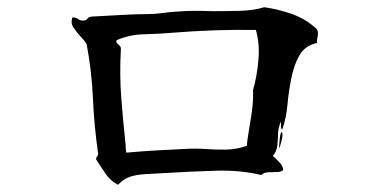

<svg xmlns="http://www.w3.org/2000/svg" viewBox="-20 -590 1040 532"><path d="M859 -471Q825 -464 809.5 -436.5Q794 -409 787 -372Q780 -338 776.5 -300Q773 -262 762 -231Q758 -233 758.5 -243.5Q759 -254 759 -254Q751 -238 750.5 -220.5Q750 -203 748.5 -187Q747 -171 736 -158Q744 -151 754 -140.5Q764 -130 765 -119Q759 -114 751 -113.5Q743 -113 735 -113Q726 -113 718 -112Q710 -111 704 -105Q647 -119 578.5 -117Q510 -115 446 -111Q432 -110 418 -109.5Q404 -109 391 -108Q364 -107 344 -101.5Q324 -96 307 -78Q286 -89 273 -108Q260 -127 247 -147Q245 -152 249 -156Q252 -160 252 -164Q241 -239 237.5 -317Q234 -395 220 -468Q217 -473 212.5 -478.5Q208 -484 203 -489Q192 -501 183.5 -514Q175 -527 181 -542Q192 -541 197 -537Q202 -533 210 -533Q219 -533 222 -538Q225 -543 233 -544Q272 -546 315.5 -548.5Q359 -551 391 -551Q410 -551 430.5 -554Q451 -557 473 -558Q496 -560 520.5 -560Q545 -560 568 -559Q608 -559 645.5 -560Q683 -561 712 -570Q749 -565 788 -551.5Q827 -538 857 -510Q861 -504 861 -499Q861 -494 860 -488Q859 -485 858.5 -480.5Q858 -476 859 -471ZM689 -507Q632 -508 574 -506Q516 -504 454 -499Q417 -496 378 -495Q339 -494 304 -479Q301 -475 303 -472Q305 -469 308 -467Q311 -464 313 -461.5Q315 -459 315 -455Q311 -384 316 -319Q321 -254 328 -189Q328 -183 328.5 -177.5Q329 -172 330 -167Q373 -171 418 -173.5Q463 -176 506 -178Q516 -178 527.5 -178Q539 -178 551 -177Q578 -175 607 -175.5Q636 -176 664 -186Q665 -201 667.5 -215Q670 -229 672 -243Q676 -266 679 -290Q682 -314 681 -340Q692 -378 696 -423.5Q700 -469 689 -507ZM759 -224Q765 -223 761.5 -206Q758 -189 753 -178Q753 -178 753.5 -187.5Q754 -197 755.5 -208.5Q757 -220 759 -224Z"/></svg>

Font: Yuji Syuku
Style: Regular
Weight: 400
Designer: Kataoka Yuji
Foundry: Kinuta Font Factory
Version: Version 3.002